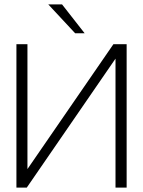

<svg xmlns="http://www.w3.org/2000/svg" viewBox="-20 -851 649 871"><path d="M199 -831H261.5L364 -700H321ZM104.5 -650.5V-84L494.5 -650.5H554.5V0H504V-585L101.5 0H54.5V-650.5Z"/></svg>

Font: Overused Grotesk Light
Style: Regular
Weight: 300
Version: Version 0.004